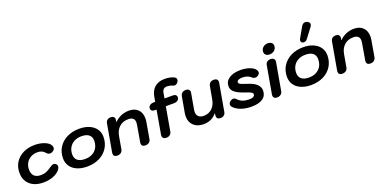

<svg xmlns="http://www.w3.org/2000/svg" viewBox="-12 -1673 5100 2553"><g transform="rotate(-20 2538.5 -397.0)"><path d="M35 -221Q35 -303 75 -366Q115 -429 186.5 -464.5Q258 -500 349 -500Q428 -500 489.5 -475Q551 -450 570 -410Q577 -393 577 -383Q577 -351 542 -332Q524 -323 507 -323Q480 -323 459 -348Q421 -396 352 -396Q299 -396 257 -373Q215 -350 192 -309Q169 -268 169 -216Q169 -156 201 -125Q233 -94 296 -94Q335 -94 368.5 -106.5Q402 -119 440 -147Q478 -175 501 -175Q516 -175 531 -163Q549 -148 549 -128Q549 -109 532 -84Q501 -41 436 -15.5Q371 10 294 10Q174 10 104.5 -52Q35 -114 35 -221Z M645 -201Q645 -289 687.5 -356.5Q730 -424 806.5 -462Q883 -500 981 -500Q1061 -500 1121.5 -474Q1182 -448 1215.5 -400Q1249 -352 1249 -290Q1249 -202 1206.5 -134Q1164 -66 1087.5 -28Q1011 10 912 10Q832 10 771.5 -16Q711 -42 678 -90Q645 -138 645 -201ZM1116 -282Q1116 -338 1080 -367Q1044 -396 974 -396Q916 -396 871.5 -372.5Q827 -349 802.5 -306.5Q778 -264 778 -209Q778 -153 814.5 -123.5Q851 -94 921 -94Q1009 -94 1062.5 -145.5Q1116 -197 1116 -282Z M1284 -36Q1284 -45 1285 -50L1354 -440Q1358 -468 1377.5 -484Q1397 -500 1427 -500Q1453 -500 1467.5 -487.5Q1482 -475 1482 -452Q1482 -444 1481 -440L1475 -411Q1564 -500 1685 -500Q1765 -500 1811 -454Q1857 -408 1857 -329Q1857 -307 1852 -275L1813 -50Q1808 -22 1787 -6Q1766 10 1736 10Q1709 10 1695 -2Q1681 -14 1681 -36Q1681 -45 1682 -50L1721 -275Q1726 -302 1726 -317Q1726 -357 1704 -376.5Q1682 -396 1637 -396Q1561 -396 1511 -351.5Q1461 -307 1447 -227L1416 -50Q1411 -22 1390 -6Q1369 10 1339 10Q1312 10 1298 -2Q1284 -14 1284 -36Z M2432 -668Q2432 -646 2414 -626.5Q2396 -607 2374 -607Q2361 -607 2347 -613Q2329 -621 2308 -625.5Q2287 -630 2272 -630Q2210 -630 2199 -566L2186 -490H2300Q2328 -490 2343 -478.5Q2358 -467 2358 -446Q2358 -420 2337 -403.5Q2316 -387 2282 -387H2167L2108 -50Q2103 -22 2082.5 -6Q2062 10 2032 10Q2006 10 1991 -3Q1976 -16 1976 -38Q1976 -46 1977 -50L2036 -387H2014Q1986 -387 1971 -398.5Q1956 -410 1956 -431Q1956 -457 1977 -473.5Q1998 -490 2032 -490H2054L2067 -562Q2081 -642 2134 -688Q2187 -734 2276 -734Q2316 -734 2355 -725.5Q2394 -717 2414 -702Q2426 -694 2429 -686.5Q2432 -679 2432 -668Z M2369 -168Q2369 -194 2373 -215L2413 -440Q2418 -468 2438 -484Q2458 -500 2489 -500Q2515 -500 2530 -487.5Q2545 -475 2545 -452Q2545 -444 2544 -440L2504 -215Q2501 -200 2501 -185Q2501 -141 2526.5 -117.5Q2552 -94 2599 -94Q2670 -94 2717.5 -139Q2765 -184 2778 -263L2810 -440Q2815 -468 2835 -484Q2855 -500 2886 -500Q2912 -500 2927 -487.5Q2942 -475 2942 -452Q2942 -444 2941 -440L2872 -50Q2867 -21 2847.5 -5.5Q2828 10 2798 10Q2772 10 2758 -2Q2744 -14 2744 -36Q2744 -45 2745 -50L2750 -79Q2710 -33 2664.5 -11.5Q2619 10 2561 10Q2472 10 2420.5 -38.5Q2369 -87 2369 -168Z M2985 -84Q2974 -98 2974 -113Q2974 -127 2983 -140.5Q2992 -154 3008 -164Q3027 -175 3043 -175Q3063 -175 3081 -156Q3112 -122 3150.5 -107.5Q3189 -93 3246 -93Q3280 -93 3300.5 -105Q3321 -117 3321 -137Q3321 -154 3299 -167Q3277 -180 3216 -200Q3122 -231 3080.5 -267Q3039 -303 3041 -352Q3041 -420 3101 -460Q3161 -500 3261 -500Q3336 -500 3395.5 -477.5Q3455 -455 3474 -419Q3482 -405 3482 -392Q3482 -366 3450 -346Q3434 -337 3417 -337Q3390 -337 3367 -360Q3349 -378 3318.5 -388Q3288 -398 3251 -398Q3216 -398 3195.5 -387.5Q3175 -377 3175 -358Q3175 -346 3184 -338Q3193 -330 3218 -320Q3243 -310 3302 -291Q3454 -242 3454 -142Q3454 -69 3398.5 -30Q3343 9 3238 9Q3155 9 3088.5 -15.5Q3022 -40 2985 -84Z M3630 -622Q3630 -660 3657.5 -685Q3685 -710 3726 -710Q3759 -710 3778.5 -693.5Q3798 -677 3798 -650Q3798 -611 3770 -586.5Q3742 -562 3700 -562Q3668 -562 3649 -578.5Q3630 -595 3630 -622ZM3545 -37Q3545 -46 3546 -50L3615 -440Q3619 -469 3639.5 -484.5Q3660 -500 3690 -500Q3717 -500 3732 -486Q3747 -472 3747 -451Q3747 -444 3746 -440L3677 -50Q3672 -22 3651 -6Q3630 10 3600 10Q3573 10 3559 -2.5Q3545 -15 3545 -37Z M3814 -201Q3814 -289 3856.5 -356.5Q3899 -424 3975.5 -462Q4052 -500 4150 -500Q4230 -500 4290.5 -474Q4351 -448 4384.5 -400Q4418 -352 4418 -290Q4418 -202 4375.5 -134Q4333 -66 4256.5 -28Q4180 10 4081 10Q4001 10 3940.5 -16Q3880 -42 3847 -90Q3814 -138 3814 -201ZM4285 -282Q4285 -338 4249 -367Q4213 -396 4143 -396Q4085 -396 4040.5 -372.5Q3996 -349 3971.5 -306.5Q3947 -264 3947 -209Q3947 -153 3983.5 -123.5Q4020 -94 4090 -94Q4178 -94 4231.5 -145.5Q4285 -197 4285 -282ZM4144 -595Q4144 -606 4150 -618L4233 -764Q4255 -804 4290 -804Q4308 -804 4321 -796Q4351 -780 4351 -756Q4351 -740 4337 -721L4232 -582Q4223 -571 4210 -564.5Q4197 -558 4183 -558Q4170 -558 4161 -563Q4153 -567 4148.5 -576Q4144 -585 4144 -595Z M4468 -36Q4468 -45 4469 -50L4538 -440Q4542 -468 4561.5 -484Q4581 -500 4611 -500Q4637 -500 4651.5 -487.5Q4666 -475 4666 -452Q4666 -444 4665 -440L4659 -411Q4748 -500 4869 -500Q4949 -500 4995 -454Q5041 -408 5041 -329Q5041 -307 5036 -275L4997 -50Q4992 -22 4971 -6Q4950 10 4920 10Q4893 10 4879 -2Q4865 -14 4865 -36Q4865 -45 4866 -50L4905 -275Q4910 -302 4910 -317Q4910 -357 4888 -376.5Q4866 -396 4821 -396Q4745 -396 4695 -351.5Q4645 -307 4631 -227L4600 -50Q4595 -22 4574 -6Q4553 10 4523 10Q4496 10 4482 -2Q4468 -14 4468 -36Z"/></g></svg>

Font: Kodchasan
Style: Bold Italic
Weight: 700
Italic angle: -10°
Version: Version 1.000; ttfautohint (v1.6)